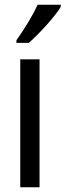

<svg xmlns="http://www.w3.org/2000/svg" viewBox="-20 -786 275 806"><path d="M235 -757V-766H138C117 -721 87 -671 49 -617V-606H101C142 -642 210 -715 235 -757ZM146 0V-537H65V0Z"/></svg>

Font: Noto Sans Gujarati ExtraCondensed
Style: Regular
Weight: 400
Width: 2
Designer: Jelle Bosma - Monotype Design Team, Universal Thirst
Foundry: Monotype Imaging Inc.
Version: Version 2.106